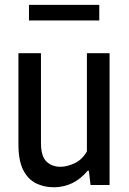

<svg xmlns="http://www.w3.org/2000/svg" viewBox="-20 -763 532 792"><path d="M202 9.5Q161 9.5 127.8 -7.2Q94.5 -24 75.2 -62.8Q56 -101.5 56 -168.5V-543.5H149V-174Q149 -118 171.8 -96.5Q194.5 -75 230 -75Q255 -75 286.8 -89.2Q318.5 -103.5 338.5 -138.5V-543.5H432V0H353.5L346.5 -58.5H341Q313 -24 277.2 -7.2Q241.5 9.5 202 9.5ZM99.5 -678.5V-743H389.5V-678.5Z"/></svg>

Font: Encode Sans Condensed Medium
Style: Regular
Weight: 500
Width: 3
Designer: Multiple Designers
Foundry: Impallari Type
Version: Version 3.000; ttfautohint (v1.8.3) -l 8 -r 50 -G 200 -x 14 